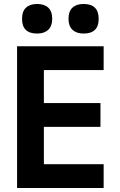

<svg xmlns="http://www.w3.org/2000/svg" viewBox="-20 -947 603 967"><path d="M66 0V-714H502V-594H201V-428H486V-308H201V-120H502V0ZM401 -778Q365 -778 345 -797Q325 -816 325 -852Q325 -890 345 -908.5Q365 -927 401 -927Q477 -927 477 -852Q477 -778 401 -778ZM167 -778Q91 -778 91 -852Q91 -890 111 -908.5Q131 -927 167 -927Q203 -927 223 -908.5Q243 -890 243 -852Q243 -816 223 -797Q203 -778 167 -778Z"/></svg>

Font: Noto Sans Mono SemiCondensed
Style: Bold
Weight: 700
Width: 4
Designer: Monotype Design Team
Foundry: Monotype Imaging Inc.
Version: Version 2.014